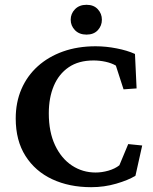

<svg xmlns="http://www.w3.org/2000/svg" viewBox="-20 -776 640 805"><path d="M362.3 8.8Q270.5 8.8 199.2 -24.4Q127.9 -57.6 86.9 -122.1Q45.9 -186.5 45.9 -279.3Q45.9 -346.7 69.8 -402.3Q93.8 -458 138.2 -498Q182.6 -538.1 244.1 -560.1Q305.7 -582 380.9 -582Q423.8 -582 468.8 -573.2Q513.7 -564.5 545.9 -549.8L552.7 -405.3L498 -401.4L465.8 -501Q447.3 -511.7 422.4 -517.1Q397.5 -522.5 372.1 -522.5Q309.6 -522.5 268.1 -494.1Q226.6 -465.8 205.6 -416Q184.6 -366.2 184.6 -300.8Q184.6 -222.7 210.9 -167Q237.3 -111.3 281.7 -82Q326.2 -52.7 380.9 -52.7Q407.2 -52.7 434.6 -60.5Q461.9 -68.4 480.5 -83L517.6 -171.9L576.2 -166L547.9 -39.1Q517.6 -20.5 467.3 -5.9Q417 8.8 362.3 8.8ZM342.8 -630.9Q312.5 -630.9 294.4 -649.4Q276.4 -668 276.4 -693.4Q276.4 -718.8 294.4 -737.3Q312.5 -755.9 342.8 -755.9Q373 -755.9 390.1 -737.3Q407.2 -718.8 407.2 -693.4Q407.2 -668 390.1 -649.4Q373 -630.9 342.8 -630.9Z"/></svg>

Font: Crimson Pro SemiBold
Style: Regular
Weight: 600
Designer: Jacques Le Bailly
Foundry: Baron von Fonthausen
Version: Version 1.003